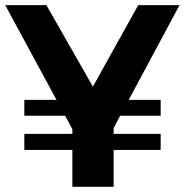

<svg xmlns="http://www.w3.org/2000/svg" viewBox="-23 -720 712 740"><path d="M-2.9 -700.2H155.8L335 -386.2L509.8 -700.2H668.9L473.1 -335H596.2V-273.9H439.9L415 -226.1V-204.1H596.2V-142.1H415V0H255.9V-142.1H70.8V-204.1H255.9V-222.2L228 -273.9H70.8V-335H194.8Z"/></svg>

Font: Montserrat Semi Bold
Style: Regular
Weight: 600
Designer: Julieta Ulanovsky
Foundry: Julieta Ulanovsky
Version: Version 3.001;PS 003.001;hotconv 1.0.70;makeotf.lib2.5.58329